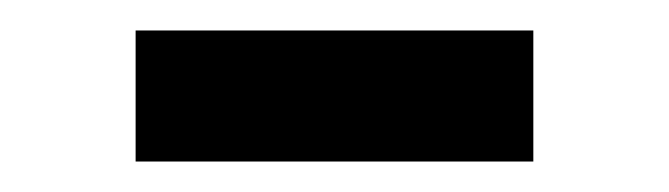

<svg xmlns="http://www.w3.org/2000/svg" viewBox="-20 -367 439 126"><path d="M69 -261V-347H330V-261Z"/></svg>

Font: IBM Plex Sans
Style: Regular
Weight: 400
Designer: Mike Abbink, Paul van der Laan, Pieter van Rosmalen
Foundry: Bold Monday
Version: Version 3.005